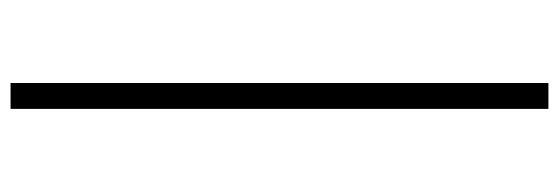

<svg xmlns="http://www.w3.org/2000/svg" viewBox="-366 -440 1054 362"><g transform="rotate(-90 161.0 -259.0)"><path d="M136.7 248V-766.1H185.5V248Z"/></g></svg>

Font: GodaGr
Style: Regular
Weight: 400
Version: 1.0.0